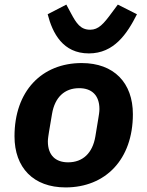

<svg xmlns="http://www.w3.org/2000/svg" viewBox="-20 -802 640 834"><path d="M264.9 12.1C437.9 12.1 557.2 -109 557.2 -306.1C557.2 -442.1 475.1 -528.1 334.9 -528.1C161.9 -528.1 43 -407 43 -209.9C43 -73.9 125 12.1 264.9 12.1ZM187.1 -740.1C208.1 -658 252.8 -570 366.1 -570C475.1 -570 532 -654.8 574.9 -740.1L491.8 -782L465.9 -747.2C430 -698.2 408 -672.9 371.8 -672.9C329.9 -672.9 312.1 -699.9 288 -745L268.1 -782ZM187.9 -187.9C187.9 -199.9 191.1 -217 192.8 -229L206 -307.2C218 -378.9 259.9 -419 323.9 -419C377.8 -419 411.9 -388.8 411.9 -328.1C411.9 -316.1 409.1 -299 407 -286.9L394.2 -209.2C382.1 -137.1 339.8 -96.9 275.9 -96.9C221.9 -96.9 187.9 -127.1 187.9 -187.9Z"/></svg>

Font: Margiela Mono Italic Bold It
Style: Regular
Weight: 700
Designer: Mike Abbink, Paul van der Laan, Pieter van Rosmalen
Foundry: Bold Monday
Version: Version 2.003 2021